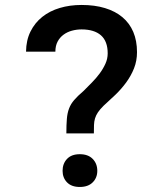

<svg xmlns="http://www.w3.org/2000/svg" viewBox="-20 -741 640 767"><path d="M245.1 -208Q245.1 -242.7 247.1 -266.1Q249 -289.6 255.9 -307.6Q262.7 -325.7 276.4 -341.6Q290 -357.4 314 -377.9Q330.1 -394 347.2 -411.4Q364.3 -428.7 378.2 -447.5Q392.1 -466.3 401.1 -486.3Q410.2 -506.3 410.2 -527.8Q410.2 -576.2 383.3 -599.9Q356.4 -623.5 305.7 -623.5Q286.1 -623.5 267.3 -618.4Q248.5 -613.3 233.9 -602.5Q219.2 -591.8 210.2 -575Q201.2 -558.1 201.2 -534.7H84Q84.5 -580.1 101.8 -615Q119.1 -649.9 148.9 -673.6Q178.7 -697.3 218.8 -709.2Q258.8 -721.2 305.7 -721.2Q358.4 -721.2 399.4 -708.7Q440.4 -696.3 469 -672.4Q497.6 -648.4 512.5 -613.3Q527.3 -578.1 527.3 -532.7Q527.3 -498 515.4 -468Q503.4 -438 484.1 -411.6Q464.8 -385.3 440.9 -362.3Q417 -339.4 393.6 -318.4Q378.9 -303.7 371.1 -292Q363.3 -280.3 359.6 -268.1Q356 -255.9 355.5 -241.7Q355 -227.5 355 -208ZM230 -58.6Q230 -87.4 247.8 -106.2Q265.6 -125 298.8 -125Q332 -125 350.3 -106.2Q368.7 -87.4 368.7 -58.6Q368.7 -30.8 350.3 -12.5Q332 5.9 298.8 5.9Q265.6 5.9 247.8 -12.5Q230 -30.8 230 -58.6Z"/></svg>

Font: TypoPRO Roboto Mono
Style: Regular
Weight: 500
Designer: Google
Version: Version 2.000986; 2015; ttfautohint (v1.3)